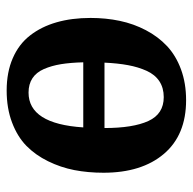

<svg xmlns="http://www.w3.org/2000/svg" viewBox="-21 -546 581 579"><g transform="rotate(-90 269.5 -256.5)"><path d="M38.1 -234.9Q38.1 -281.7 46.1 -323Q54.2 -364.3 72.8 -402.1Q91.3 -439.9 119.1 -467.3Q147 -494.6 189.7 -510.7Q232.4 -526.9 286.1 -526.9Q341.3 -526.9 383.5 -508.5Q425.8 -490.2 452.1 -456.3Q478.5 -422.4 491.7 -376.5Q504.9 -330.6 504.9 -273.9Q504.9 -227.5 496.1 -185.8Q487.3 -144 468 -107.2Q448.7 -70.3 420.2 -43.5Q391.6 -16.6 349.9 -1.2Q308.1 14.2 256.8 14.2Q151.9 14.2 95 -52.7Q38.1 -119.6 38.1 -234.9ZM279.8 -460.9Q185.5 -460.9 174.8 -295.9H371.1Q370.1 -334.5 365.5 -363Q360.8 -391.6 350.8 -414.6Q340.8 -437.5 323 -449.2Q305.2 -460.9 279.8 -460.9ZM266.1 -53.2Q293.9 -53.2 314 -66.4Q334 -79.6 345.5 -105Q356.9 -130.4 362.5 -160.9Q368.2 -191.4 370.1 -231.9H172.9Q172.9 -146 194.1 -99.6Q215.3 -53.2 266.1 -53.2Z"/></g></svg>

Font: Literata Book
Style: Bold Italic
Weight: 700
Italic angle: -3°
Designer: Latin by Veronika Burian and Jose Scaglione. Greek by Irene Vlachou. Cyrillic by Vera Evstafieva
Foundry: TypeTogether
Version: Version 1.003;PS 001.003;hotconv 1.0.88;makeotf.lib2.5.64775